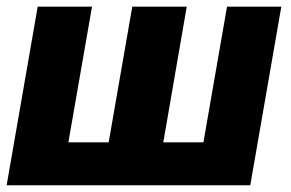

<svg xmlns="http://www.w3.org/2000/svg" viewBox="-29 -548 860 568"><path d="M82.5 -528.3H243.2L173.3 -127H292.5L362.3 -528.3H523.4L454.1 -127H572.8L642.6 -528.3H803.2L711.4 0H-9.3Z"/></svg>

Font: Roboto Black
Style: Italic
Weight: 900
Italic angle: -12°
Designer: Christian Robertson
Foundry: Google
Version: Version 3.0; 2020